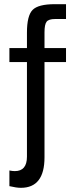

<svg xmlns="http://www.w3.org/2000/svg" viewBox="-20 -726 361 919"><path d="M193 27Q193 173 80 173Q59 173 25 165V90Q40 93 51 93Q109 93 109 24V-429H25V-496H109V-570Q109 -651 136 -678.5Q163 -706 242 -706H296V-635H244Q213 -635 203 -622Q193 -609 193 -571V-496H296V-429H193Z"/></svg>

Font: Atkinson Hyperlegible Pro
Style: Regular
Weight: 400
Designer: Elliott Scott, Megan Eiswerth, Linus Boman, Theodore Petrosky, Jacob Perez
Foundry: Braille Institute
Version: Version 1.5.1